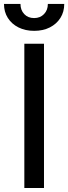

<svg xmlns="http://www.w3.org/2000/svg" viewBox="-47 -948 344 968"><path d="M174.8 -727.5V0H75.7V-727.5ZM125 -792.5Q80.6 -792.5 46.1 -809.8Q11.7 -827.1 -7.6 -857.7Q-26.9 -888.2 -26.9 -928.2H56.2Q56.2 -897 75.2 -877Q94.2 -856.9 125 -856.9Q155.8 -856.9 175 -877Q194.3 -897 194.3 -928.2H276.9Q276.9 -888.2 257.6 -857.7Q238.3 -827.1 204.3 -809.8Q170.4 -792.5 125 -792.5Z"/></svg>

Font: Inter Cardless Tabular
Style: Regular
Weight: 400
Designer: Rasmus Andersson
Foundry: rsms
Version: Version 4.000;git-4fc901f